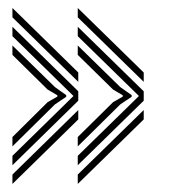

<svg xmlns="http://www.w3.org/2000/svg" viewBox="-20 -554 429 482"><path d="M175.2 -139.2V-162.8L328.8 -313L175.2 -463.2V-486.8L340.8 -324.8V-301.2ZM175.2 -92.2V-115.8L340.8 -277.8V-254.2ZM175.2 -186.5V-210L263.8 -297.5L288.2 -311.5V-314.8L263.8 -329.2L175.2 -416.2V-439.8L281.8 -335.5L310.5 -315.2V-311L281.8 -291.8ZM340.8 -348.5 175.2 -510.5V-534L340.8 -372ZM11.2 -139.2V-162.8L164.5 -313L11.2 -463.2V-486.8L176.5 -324.8V-301.2ZM11.2 -92.2V-115.8L176.5 -277.8V-254.2ZM11.2 -186.5V-210L99.5 -297.5L124 -311.5V-314.8L99.5 -329.2L11.2 -416.2V-439.8L117.8 -335.5L146.2 -315.2V-311L117.8 -291.8ZM176.5 -348.5 11.2 -510.5V-534L176.5 -372Z"/></svg>

Font: Big Shoulders Inline Text Thin
Style: Bold
Weight: 700
Version: Version 2.002